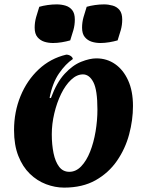

<svg xmlns="http://www.w3.org/2000/svg" viewBox="-20 -840 670 875"><path d="M272 15Q231 15 190 -0.5Q149 -16 116 -48Q83 -80 63.5 -129.5Q44 -179 44 -247Q44 -330 73.5 -402Q103 -474 156.5 -524Q210 -574 282 -591Q293 -591 302 -585Q311 -579 312 -571Q279 -549 249 -505.5Q219 -462 206 -394L212 -393Q238 -464 274.5 -503.5Q311 -543 350 -558.5Q389 -574 419 -574Q467 -574 504.5 -548Q542 -522 564 -473.5Q586 -425 586 -357Q586 -293 568.5 -227.5Q551 -162 513 -107Q475 -52 415.5 -18.5Q356 15 272 15ZM296 -57Q326 -57 350 -82Q374 -107 390.5 -148.5Q407 -190 415.5 -240.5Q424 -291 424 -341Q424 -430 405.5 -465.5Q387 -501 358 -501Q330 -501 304 -476.5Q278 -452 258.5 -412Q239 -372 227.5 -323.5Q216 -275 216 -228Q216 -181 224 -142Q232 -103 249.5 -80Q267 -57 296 -57ZM300 -656Q283 -651 262 -647.5Q241 -644 222 -644Q200 -644 181.5 -650Q163 -656 150.5 -671Q138 -686 138 -714Q138 -738 144.5 -761.5Q151 -785 159 -809Q176 -814 197 -817Q218 -820 238 -820Q259 -820 278 -814.5Q297 -809 309 -794Q321 -779 321 -751Q321 -726 314.5 -703Q308 -680 300 -656ZM516 -656Q499 -651 478 -647.5Q457 -644 438 -644Q416 -644 397.5 -650Q379 -656 366.5 -671Q354 -686 354 -714Q354 -738 360.5 -761.5Q367 -785 375 -809Q392 -814 413 -817Q434 -820 454 -820Q474 -820 493.5 -814.5Q513 -809 525 -794Q537 -779 537 -751Q537 -726 530.5 -703Q524 -680 516 -656Z"/></svg>

Font: Merienda ExtraBold
Style: Regular
Weight: 800
Designer: Eduardo Rodriguez Tunni
Foundry: Eduardo Rodriguez Tunni
Version: Version 2.001